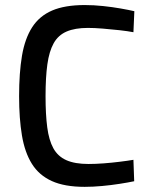

<svg xmlns="http://www.w3.org/2000/svg" viewBox="-20 -718 584 749"><path d="M310.4 10.9Q232.1 10.9 182.2 -11.7Q132.2 -34.4 104.5 -78.8Q76.7 -123.2 65.6 -189.5Q54.5 -255.8 54.5 -342.6Q54.5 -434 65.8 -500.8Q77.2 -567.6 105.4 -611.6Q133.6 -655.5 183.2 -676.9Q232.9 -698.3 310.4 -698.3Q346 -698.3 382.5 -694.4Q419 -690.5 450.7 -684.9Q482.4 -679.3 504.1 -674.3L500.5 -592.3Q478.3 -596.6 446.1 -600.2Q414 -603.7 381.3 -606.4Q348.5 -609.1 322.9 -609.1Q272.4 -609.1 239.6 -594.9Q206.8 -580.7 189.3 -549.1Q171.7 -517.5 164.7 -466.6Q157.7 -415.7 157.7 -342.6Q157.7 -271.4 164.3 -221.3Q170.8 -171.2 188.2 -139.5Q205.7 -107.9 238.9 -93.1Q272.1 -78.3 325.4 -78.3Q351.8 -78.3 384.1 -80.7Q416.4 -83.1 447.3 -87Q478.3 -90.8 500.5 -94.6L503.5 -11Q479.8 -6 446.9 -0.9Q414.1 4.3 378.3 7.6Q342.5 10.9 310.4 10.9Z"/></svg>

Font: Titillium Web SemiBold
Style: Regular
Weight: 600
Designer: Mohamed Gaber, Accademia di Belle Arti di Urbino
Foundry: Kief Type Foundry, Accademia di Belle Arti di Urbino
Version: Version 3.000; ttfautohint (v1.8.4)